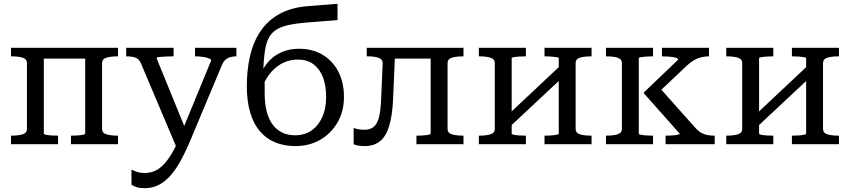

<svg xmlns="http://www.w3.org/2000/svg" viewBox="-20 -760 4480 1012"><path d="M122 -81V-427Q122 -449 99 -456Q76 -463 40 -463H38V-508H602V-463H600Q564 -463 541 -456Q518 -449 518 -427V-81Q518 -59 541 -52Q564 -45 600 -45H602V0H354V-45H356Q370 -45 387 -46Q404 -47 416.5 -49.5Q429 -52 429 -55V-451H211V-55Q211 -52 223 -49.5Q235 -47 252 -46Q269 -45 283 -45H286V0H38V-45H40Q76 -45 99 -52Q122 -59 122 -81Z M982 -17Q955 47 928 94.5Q901 142 872.5 172Q844 202 812 217Q780 232 742 232Q717 232 700.5 226.5Q684 221 673 214V134Q676 135 685.5 139.5Q695 144 709.5 148Q724 152 741 152Q764 152 787 144.5Q810 137 834 115.5Q858 94 883 53Q895 34 907 9L722 -428Q716 -442 706 -449.5Q696 -457 681 -460Q666 -463 646 -463H645V-508H895V-463H893Q873 -463 852.5 -462Q832 -461 818.5 -459.5Q805 -458 805 -454L951 -96L1093 -441Q1093 -448 1081 -452.5Q1069 -457 1050 -460Q1031 -463 1011 -463H1008V-508H1226V-463H1225Q1210 -463 1196 -459.5Q1182 -456 1170 -446.5Q1158 -437 1150 -418Z M1606 -728 1759 -740V-654L1606 -642Q1541 -637 1498.5 -627.5Q1456 -618 1430.5 -599.5Q1405 -581 1392 -550.5Q1379 -520 1374 -474Q1370 -441 1368 -398Q1388 -431 1414 -454Q1443 -478 1478.5 -490.5Q1514 -503 1556 -503Q1628 -503 1681 -471Q1734 -439 1763.5 -382Q1793 -325 1793 -249Q1793 -173 1759 -114.5Q1725 -56 1667.5 -23Q1610 10 1537 10Q1478 10 1430.5 -9.5Q1383 -29 1349.5 -68.5Q1316 -108 1298.5 -167.5Q1281 -227 1281 -306Q1281 -392 1298 -465.5Q1315 -539 1353 -595.5Q1391 -652 1453 -686.5Q1515 -721 1606 -728ZM1375 -329V-270Q1375 -217 1385 -175.5Q1395 -134 1415.5 -105.5Q1436 -77 1466 -62Q1496 -47 1536 -47Q1585 -47 1621.5 -72Q1658 -97 1678.5 -142.5Q1699 -188 1699 -249Q1699 -309 1682 -353Q1665 -397 1632 -421.5Q1599 -446 1550 -446Q1510 -446 1475 -430Q1440 -414 1412 -383Q1391 -360 1375 -329Z M1989 -241 1997 -425Q1998 -447 1976 -455Q1954 -463 1919 -463H1913V-508H2423V-463H2421Q2385 -463 2362 -456Q2339 -449 2339 -427V-81Q2339 -59 2362 -52Q2385 -45 2421 -45H2423V0H2175V-45H2177Q2191 -45 2208 -46Q2225 -47 2237.5 -49.5Q2250 -52 2250 -55V-451H2061L2052 -238Q2048 -150 2031 -95Q2014 -40 1982 -15Q1950 10 1903 10Q1885 10 1868.5 7.5Q1852 5 1844 0V-86Q1849 -83 1865 -79.5Q1881 -76 1901 -76Q1932 -76 1950.5 -92Q1969 -108 1978 -144Q1987 -180 1989 -241Z M2588 -81V-427Q2588 -449 2565 -456Q2542 -463 2506 -463H2504V-508H2752V-463H2749Q2735 -463 2718 -462Q2701 -461 2689 -459Q2677 -457 2677 -453V-173L2925 -406V-453Q2925 -457 2912.5 -459Q2900 -461 2883 -462Q2866 -463 2852 -463H2850V-508H3098V-463H3096Q3060 -463 3037 -456Q3014 -449 3014 -427V-81Q3014 -59 3037 -52Q3060 -45 3096 -45H3098V0H2850V-45H2852Q2866 -45 2883 -46Q2900 -47 2912.5 -49.5Q2925 -52 2925 -55V-333L2677 -101V-55Q2677 -52 2689 -49.5Q2701 -47 2718 -46Q2735 -45 2749 -45H2752V0H2504V-45H2506Q2542 -45 2565 -52Q2588 -59 2588 -81Z M3747 0H3488V-45H3491Q3505 -45 3522 -46Q3539 -47 3551 -49.5Q3563 -52 3563 -55L3374 -268V-273L3554 -445Q3554 -453 3540 -456.5Q3526 -460 3507 -461.5Q3488 -463 3473 -463H3469V-508H3717V-463H3715Q3695 -463 3675 -458Q3655 -453 3636.5 -442Q3618 -431 3600 -414L3466 -287L3648 -83Q3663 -67 3678 -59Q3693 -51 3710 -48Q3727 -45 3745 -45H3747ZM3258 -81V-427Q3258 -449 3235 -456Q3212 -463 3176 -463H3174V-508H3422V-463H3419Q3405 -463 3388 -462Q3371 -461 3359 -459Q3347 -457 3347 -453V-55Q3347 -52 3359 -49.5Q3371 -47 3388 -46Q3405 -45 3419 -45H3422V0H3174V-45H3176Q3212 -45 3235 -52Q3258 -59 3258 -81Z M3892 -81V-427Q3892 -449 3869 -456Q3846 -463 3810 -463H3808V-508H4056V-463H4053Q4039 -463 4022 -462Q4005 -461 3993 -459Q3981 -457 3981 -453V-173L4229 -406V-453Q4229 -457 4216.5 -459Q4204 -461 4187 -462Q4170 -463 4156 -463H4154V-508H4402V-463H4400Q4364 -463 4341 -456Q4318 -449 4318 -427V-81Q4318 -59 4341 -52Q4364 -45 4400 -45H4402V0H4154V-45H4156Q4170 -45 4187 -46Q4204 -47 4216.5 -49.5Q4229 -52 4229 -55V-333L3981 -101V-55Q3981 -52 3993 -49.5Q4005 -47 4022 -46Q4039 -45 4053 -45H4056V0H3808V-45H3810Q3846 -45 3869 -52Q3892 -59 3892 -81Z"/></svg>

Font: Roboto Serif 20pt
Style: Regular
Weight: 400
Designer: Greg Gazdowicz
Foundry: Commercial Type
Version: Version 1.008